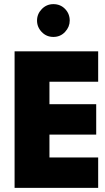

<svg xmlns="http://www.w3.org/2000/svg" viewBox="-20 -908 508 928"><path d="M454.5 0H50.5V-660H454.5V-513H219V-404.5H445V-257.5H219V-147H454.5ZM238 -729.5Q204.5 -729.5 181.8 -753.2Q159 -777 159 -808.5Q159 -840.5 182 -864.2Q205 -888 238 -888Q272 -888 294.5 -864.8Q317 -841.5 317 -808.5Q317 -778 294.5 -753.8Q272 -729.5 238 -729.5Z"/></svg>

Font: Lucymar Sans ExtraBold
Style: Regular
Weight: 800
Foundry: The League of Moveable Type (original font) / Main changes by Cristiano Sobral with portions from Mirco Monsees
Version: Version 2.001;August 30, 2020;FontCreator 13.0.0.2681 64-bit